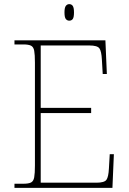

<svg xmlns="http://www.w3.org/2000/svg" viewBox="-20 -909 625 929"><path d="M50 0V-20H93Q118 -20 130 -26Q142 -32 145.5 -51Q149 -70 149 -108V-606Q149 -645 145.5 -663.5Q142 -682 130 -688Q118 -694 93 -694H50V-714H490L497 -551H477L473 -620Q471 -661 461 -675Q451 -689 412 -689H177V-387H421V-362H177V-25H446Q485 -25 495 -39Q505 -53 507 -94L511 -163H531L524 0ZM315 -809Q305 -809 298.5 -817Q292 -825 292 -849Q292 -872 298.5 -880.5Q305 -889 315 -889Q326 -889 332 -880.5Q338 -872 338 -849Q338 -825 332 -817Q326 -809 315 -809Z"/></svg>

Font: Noto Serif Gujarati Thin
Style: Regular
Weight: 250
Version: Version 2.102